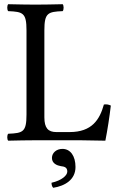

<svg xmlns="http://www.w3.org/2000/svg" viewBox="-20 -667 568 913"><path d="M149 0H362C389 0 481 2 481 2C491 -48 501 -113 507 -165C497 -170 486 -172 474 -170C454 -98 417 -39 311 -39H248C209 -39 191 -58 191 -109V-523C191 -606 208 -611 278 -614C284 -620 284 -641 278 -647C233 -646 186 -645 148 -645C112 -645 65 -646 19 -647C13 -641 13 -620 19 -614C89 -611 106 -606 106 -523V-122C106 -39 89 -34 19 -31C13 -25 13 -4 19 2C58 1 115 0 149 0ZM277 41C248 41 227 60 227 84C227 111 252 120 269 123C287 125 300 129 300 149C300 167 274 191 225 202C225 211 227 220 233 226C290 217 339 187 339 127C339 75 315 41 277 41Z"/></svg>

Font: Libertinus Math
Style: Regular
Weight: 400
Designer: Philipp H. Poll, Khaled Hosny
Foundry: Caleb Maclennan
Version: Version 7.050;RELEASE